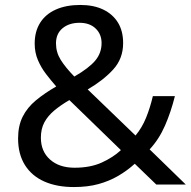

<svg xmlns="http://www.w3.org/2000/svg" viewBox="-20 -745 772 775"><path d="M304 -725Q358 -725 396.5 -706.5Q435 -688 456 -654Q477 -620 477 -571Q477 -508 436.5 -464Q396 -420 334 -384L527 -198Q553 -229 569.5 -269.5Q586 -310 597 -357H686Q670 -293 646 -238Q622 -183 584 -142L730 0H611L524 -84Q493 -56 457 -35Q421 -14 377.5 -2Q334 10 278 10Q209 10 158.5 -12.5Q108 -35 80.5 -79Q53 -123 53 -186Q53 -237 71.5 -274Q90 -311 125 -340Q160 -369 207 -396Q186 -420 166 -446Q146 -472 133 -502.5Q120 -533 120 -569Q120 -618 142 -653Q164 -688 205.5 -706.5Q247 -725 304 -725ZM260 -341Q224 -320 198.5 -298.5Q173 -277 159 -251Q145 -225 145 -189Q145 -134 182 -101Q219 -68 281 -68Q345 -68 391 -89Q437 -110 468 -139ZM301 -653Q259 -653 232.5 -631Q206 -609 206 -570Q206 -534 225 -503.5Q244 -473 280 -436Q339 -470 364.5 -500.5Q390 -531 390 -571Q390 -607 366 -630Q342 -653 301 -653Z"/></svg>

Font: uguzrati05
Style: Book
Weight: 400
Designer: Jelle Bosma - Monotype Design Team, Universal Thirst
Foundry: Monotype Imaging Inc.
Version: Version 2.106